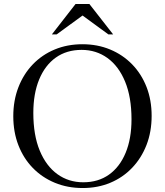

<svg xmlns="http://www.w3.org/2000/svg" viewBox="-20 -938 832 968"><path d="M395.5 -715Q471.5 -715 535.2 -688.5Q599 -662 646 -613.8Q693 -565.5 718.8 -499.5Q744.5 -433.5 744.5 -354Q744.5 -274 718.8 -207.5Q693 -141 646.2 -92Q599.5 -43 536 -16.5Q472.5 10 397 10Q320.5 10 256.5 -16.5Q192.5 -43 145.5 -91.2Q98.5 -139.5 72.8 -205.8Q47 -272 47 -352Q47 -431.5 72.8 -498Q98.5 -564.5 145.2 -613.2Q192 -662 255.8 -688.5Q319.5 -715 395.5 -715ZM400 -19Q475.5 -19 529.8 -57.8Q584 -96.5 613.5 -167.8Q643 -239 643 -336.5Q643 -448 610.8 -526.2Q578.5 -604.5 521.8 -645.5Q465 -686.5 391.5 -686.5Q316 -686.5 261.5 -647.8Q207 -609 177.5 -537.5Q148 -466 148 -368.5Q148 -257 180.2 -179Q212.5 -101 269.2 -60Q326 -19 400 -19ZM379.5 -872H413L265.5 -764.5H241.5L361 -918H430.5L550.5 -764.5H526.5Z"/></svg>

Font: Newsreader 60pt
Style: Regular
Weight: 400
Designer: Hugues Gentile
Foundry: Production Type
Version: Version 1.003